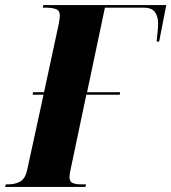

<svg xmlns="http://www.w3.org/2000/svg" viewBox="-65 -734 673 754"><path d="M-45 0 -42 -10H-32Q-7 -10 13.5 -20.5Q34 -31 42 -68L106 -362H63L65 -372H108L158 -604Q162 -620 166 -641.5Q170 -663 170 -673Q170 -693 154 -698.5Q138 -704 113 -704H103L105 -714H588L560 -571H550Q552 -589 554 -609.5Q556 -630 556 -641Q556 -669 543.5 -686.5Q531 -704 499 -704H347L277 -372H407L405 -362H274L213 -72Q210 -59 209 -52Q208 -45 208 -38Q208 -20 221 -15Q234 -10 254 -10H273L270 0Z"/></svg>

Font: Noto Serif Display ExtraCondensed Black
Style: Italic
Weight: 900
Width: 2
Italic angle: -12°
Designer: Monotype Design Team
Foundry: Monotype Imaging Inc.
Version: Version 2.009